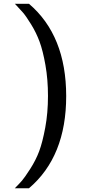

<svg xmlns="http://www.w3.org/2000/svg" viewBox="-20 -770 448 1012"><path d="M58.1 222.2Q82 198.2 95.9 182.1Q109.9 166 139.4 120.1Q168.9 74.2 186.5 27.1Q204.1 -20 218.5 -97.4Q232.9 -174.8 232.9 -264.2Q232.9 -351.1 219.5 -427Q206.1 -502.9 188.5 -550.5Q170.9 -598.1 144 -641.6Q117.2 -685.1 101.1 -703.6Q85 -722.2 64.9 -743.2Q60.1 -748 58.1 -750H132.8Q328.6 -583 328.9 -263.9Q329.1 55.2 132.8 222.2Z"/></svg>

Font: CMU Bright
Style: SemiBold
Weight: 600
Version: Version 0.7.0